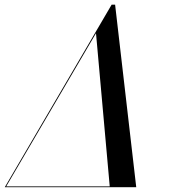

<svg xmlns="http://www.w3.org/2000/svg" viewBox="-72 -784 726 804"><path d="M410 -764.5H395.5L-52 0H498.5ZM330 -645 387.5 -3.5H-46Z"/></svg>

Font: Bodoni* 48pt
Style: Italic
Weight: 400
Italic angle: -13°
Version: Version 2.3